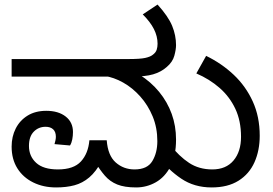

<svg xmlns="http://www.w3.org/2000/svg" viewBox="-20 -810 1196 842"><path d="M226 12Q170 12 125.5 -10Q81 -32 56 -72Q31 -112 31 -167Q31 -211 49 -246.5Q67 -282 101 -303Q135 -324 183 -324Q236 -324 268 -299Q300 -274 300 -231Q300 -215 297 -199Q294 -183 287 -172L219 -178Q221 -184 223 -193.5Q225 -203 225 -210Q225 -232 213 -243Q201 -254 180 -254Q149 -254 128 -232.5Q107 -211 107 -170Q107 -125 138.5 -96Q170 -67 234 -67Q303 -67 335 -102Q367 -137 372 -195H448Q453 -128 487.5 -97.5Q522 -67 570 -67Q626 -67 648 -103.5Q670 -140 670 -191Q670 -250 649.5 -299.5Q629 -349 595 -387Q561 -425 520 -448Q479 -471 438 -477L591 -483Q642 -451 678 -407Q714 -363 733 -310.5Q752 -258 752 -198Q752 -126 727.5 -79.5Q703 -33 663 -10.5Q623 12 577 12Q526 12 494 -1Q462 -14 440 -39.5Q418 -65 396 -101L427 -105Q401 -57 371.5 -32Q342 -7 306.5 2.5Q271 12 226 12ZM31 -474V-551H541Q595 -551 617 -556Q639 -561 649 -569Q663 -579 667 -591.5Q671 -604 671 -618Q671 -651 655 -682.5Q639 -714 606 -747L671 -790Q718 -738 735 -696.5Q752 -655 752 -612Q752 -593 744.5 -565.5Q737 -538 711 -516Q686 -494 651.5 -484Q617 -474 559 -474ZM908 12Q832 12 775 -26.5Q718 -65 673 -123L724 -177Q766 -124 809.5 -95.5Q853 -67 911 -67Q971 -67 1004 -106Q1037 -145 1037 -210Q1037 -280 1012 -333Q987 -386 943 -424.5Q899 -463 841 -488L884 -565Q952 -532 1005 -482Q1058 -432 1088.5 -365Q1119 -298 1119 -215Q1119 -150 1096 -98.5Q1073 -47 1026 -17.5Q979 12 908 12Z"/></svg>

Font: ukannada05
Style: Book
Weight: 400
Designer: Jelle Bosma - Monotype Design Team
Foundry: Monotype Imaging Inc.
Version: Version 2.003